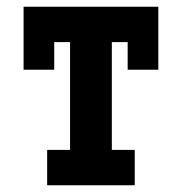

<svg xmlns="http://www.w3.org/2000/svg" viewBox="-20 -550 540 570"><path d="M120 0V-105H188V-425H141V-343H50V-530H450V-343H359V-425H312V-105H380V0Z"/></svg>

Font: Iosevka Slab Extrabold
Style: Regular
Weight: 800
Monospace: yes
Designer: Belleve Invis
Foundry: Belleve Invis
Version: Version 11.1.1; ttfautohint (v1.8.3)